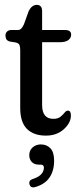

<svg xmlns="http://www.w3.org/2000/svg" viewBox="-20 -560 328 807"><path d="M46 -381.5 21 -385.5Q9.5 -389 6.2 -396Q3 -403 3 -411.5Q3 -421 9.8 -427.5Q16.5 -434 28.5 -434H55.5Q63 -434 68.5 -439Q74 -444 80.5 -457.5L101 -514.5Q114.5 -539.5 134.5 -539.5Q157 -539.5 157 -512.5V-434H252.5Q279 -434 279 -414.5Q279 -400.5 267.2 -391.5Q255.5 -382.5 230 -382.5H157V-119Q157 -60.5 204 -60.5Q223 -60.5 233.8 -69Q244.5 -77.5 251.2 -86.2Q258 -95 265.5 -95Q278 -95 278 -74.5Q278 -43.5 248.2 -16.8Q218.5 10 173 10Q121.5 10 93.2 -18.2Q65 -46.5 65 -106V-349.5Q65 -363.5 61.8 -371Q58.5 -378.5 46 -381.5ZM144 132Q124 132 113.5 120.8Q103 109.5 103 92Q103 72 117.2 59.5Q131.5 47 152 47Q176 47 191.8 63.2Q207.5 79.5 207.5 115.5Q207.5 157 188.5 185.5Q169.5 214 129 226Q108.5 232 104 214.5Q99.5 197.5 119 192Q144 183.5 154.2 171.2Q164.5 159 164.5 145Q164.5 132 151.5 132Z"/></svg>

Font: Fraunces 144pt S100
Style: Regular
Weight: 400
Version: Version 1.000; ttfautohint (v1.8.3)